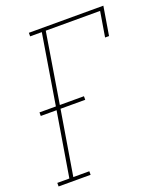

<svg xmlns="http://www.w3.org/2000/svg" viewBox="-136 -824 772 913"><g transform="rotate(-20 250.0 -367.5)"><path d="M2 0V-18H63L117 -344H37V-362H120L178 -717H119V-735H496L472 -590H452L473 -717H198L140 -362H262V-344H137L83 -18H164V0Z"/></g></svg>

Font: Iosevka Curly Slab Thin
Style: Italic
Weight: 100
Italic angle: -9°
Monospace: yes
Designer: Belleve Invis
Foundry: Belleve Invis
Version: Version 22.1.2; ttfautohint (v1.8.4)